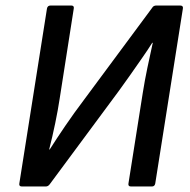

<svg xmlns="http://www.w3.org/2000/svg" viewBox="-20 -675 689 695"><path d="M59 0Q48 0 50 -11L150 -644Q152 -655 163 -655H238Q249 -655 247 -644L196 -318Q190 -278 180 -229.5Q170 -181 158 -134H160Q184 -172 216 -219Q248 -266 285 -315L531 -647Q533 -651 537 -653Q541 -655 545 -655H632Q644 -655 642 -644L542 -11Q540 0 530 0H454Q443 0 445 -11L497 -340Q504 -384 513.5 -429.5Q523 -475 533 -520H531Q516 -496 494 -464.5Q472 -433 450 -401.5Q428 -370 411 -347L160 -8Q157 -4 153.5 -2Q150 0 146 0Z"/></svg>

Font: Sofia Sans SemiBold
Style: Italic
Weight: 600
Italic angle: -9°
Designer: Botio Nikoltchev, Ani Petrova
Foundry: lettersoup
Version: Version 4.100-B